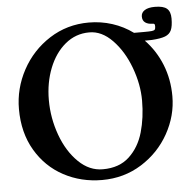

<svg xmlns="http://www.w3.org/2000/svg" viewBox="-52 -772 848 837"><g transform="rotate(-5 372.0 -353.0)"><path d="M630.9 -576.2Q623 -575.7 599.6 -575.7Q646.5 -527.3 672.4 -462.9Q698.2 -398.4 698.2 -324.2Q698.2 -238.8 654.8 -160.9Q611.3 -83 534.4 -34.9Q457.5 13.2 361.8 13.2Q270.5 13.2 194.1 -27.6Q117.7 -68.4 72.3 -145.5Q26.9 -222.7 26.9 -326.2Q26.9 -416 70.3 -496.6Q113.8 -577.1 190.7 -626.5Q267.6 -675.8 362.8 -675.8Q416 -675.8 465.3 -659.9Q514.6 -644 555.7 -613.8H598.6Q624 -613.8 634 -615Q644 -616.2 647 -620.1Q649.9 -624 649.9 -633.8Q649.9 -641.6 647.9 -644Q646 -646.5 638.7 -646.5Q620.1 -646.5 607.9 -655Q595.7 -663.6 595.7 -681.6Q595.7 -698.7 611.1 -708.7Q626.5 -718.8 655.8 -718.8Q693.4 -718.8 708.7 -705.3Q724.1 -691.9 724.1 -662.1Q724.1 -628.4 716.3 -611.1Q708.5 -593.8 689 -586.2Q669.4 -578.6 630.9 -576.2ZM564.9 -316.9Q564.9 -387.7 537.4 -461.9Q509.8 -536.1 462.6 -584.7Q415.5 -633.3 360.8 -632.8Q301.8 -632.8 256.1 -595Q210.4 -557.1 185.3 -493.4Q160.2 -429.7 160.2 -354Q160.2 -274.9 187.3 -200.4Q214.4 -126 262.5 -79.3Q310.5 -32.7 369.1 -33.2Q440.9 -33.2 484.6 -74Q528.3 -114.7 546.6 -178.5Q564.9 -242.2 564.9 -316.9Z"/></g></svg>

Font: JuniusX
Style: Bold
Weight: 700
Designer: Peter S. Baker
Foundry: Briery Creek Software
Version: Version 1.004